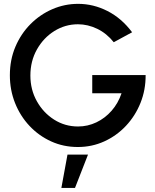

<svg xmlns="http://www.w3.org/2000/svg" viewBox="-20 -732 788 973"><path d="M374.5 13Q301.5 13 239 -15.5Q176.5 -44 129.5 -94Q82.5 -144 56.2 -210Q30 -276 30 -350.5Q30 -429 58 -495Q86 -561 134.5 -609.8Q183 -658.5 245.2 -685.5Q307.5 -712.5 376 -712.5Q453 -712.5 524.5 -676.2Q596 -640 649.5 -568.5L556.5 -518Q520.5 -563 472.8 -586Q425 -609 375 -609Q310.5 -609 255.5 -574.8Q200.5 -540.5 167.2 -481.5Q134 -422.5 134 -349Q134 -277.5 166.8 -219Q199.5 -160.5 254.2 -125.8Q309 -91 375.5 -91Q424.5 -91 468.5 -112Q512.5 -133 545.8 -171Q579 -209 596 -259.5H447.5V-351.5H718Q718.5 -276.5 692 -210.5Q665.5 -144.5 618.2 -94.2Q571 -44 508.5 -15.5Q446 13 374.5 13ZM291 220.5 322 51.5H426L360 220.5Z"/></svg>

Font: Urbanist SemiBold
Style: Regular
Weight: 600
Designer: Corey Hu
Foundry: Corey Hu
Version: Version 1.321; ttfautohint (v1.8.4.7-5d5b)